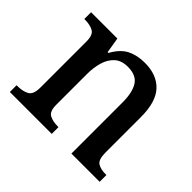

<svg xmlns="http://www.w3.org/2000/svg" viewBox="-126 -725 904 904"><g transform="rotate(45 325.5 -273.5)"><path d="M26 0V-45H33Q67 -45 90 -57.5Q113 -70 113 -116V-424Q113 -467 91 -479Q69 -491 36 -491H31V-536H206L219 -458H224Q253 -510 291 -528.5Q329 -547 379 -547Q458 -547 502 -500.5Q546 -454 546 -352V-117Q546 -70 565.5 -57.5Q585 -45 619 -45H624V0H436V-341Q436 -406 414 -441.5Q392 -477 335 -477Q293 -477 268.5 -454.5Q244 -432 233.5 -395.5Q223 -359 223 -317V-112Q223 -68 245 -56.5Q267 -45 300 -45H305V0Z"/></g></svg>

Font: Noto Serif Lao Medium
Style: Regular
Weight: 500
Designer: Monotype Design Team
Foundry: Monotype Imaging Inc.
Version: Version 2.003; ttfautohint (v1.8.4.7-5d5b)